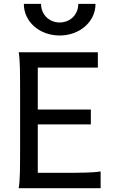

<svg xmlns="http://www.w3.org/2000/svg" viewBox="-20 -987 606 1007"><path d="M178.2 -412.6V-632.3H493.2V-712.9H78.1C85.4 -673.8 85.4 -596.7 85.4 -500.5V-212.4C85.4 -116.2 85.4 -39.1 78.1 0H507.8V-87.9C468.8 -81.1 403.3 -80.6 307.1 -80.6H178.2V-334.5H456.5V-412.6ZM390.6 -966.8C390.6 -909.2 347.2 -869.1 293 -869.1C239.3 -869.1 195.3 -909.2 195.3 -966.8H105C105 -872.1 188 -800.8 293 -800.8C397 -800.8 481 -872.1 481 -966.8Z"/></svg>

Font: Andika
Style: Regular
Weight: 400
Designer: Victor Gaultney, Annie Olsen, Julie Remington, Don Collingsworth, Eric Hays
Foundry: SIL International
Version: Version 1.000